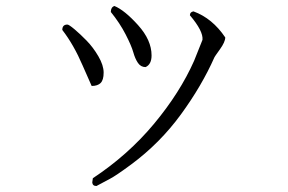

<svg xmlns="http://www.w3.org/2000/svg" viewBox="-20 -619 960 641"><path d="M466 -395Q450 -395 440.5 -409Q431 -423 425 -444.5Q419 -466 399.5 -504Q380 -542 350 -579Q350 -595 362 -599Q396 -585 441 -535Q486 -485 486 -434Q486 -404 466 -395ZM626 -581Q689 -558 732 -494Q732 -479 714 -454Q696 -429 696 -428Q654 -333 584 -237Q514 -141 418 -70Q368 -33 347 -22L302 2Q289 2 288 -10L290 -24Q408 -102 494.5 -206Q581 -310 628 -416L656 -486Q659 -515 614 -568Q614 -579 626 -581ZM205 -537Q210 -537 228.5 -521.5Q247 -506 269 -483.5Q291 -461 308.5 -431Q326 -401 326 -376.5Q326 -352 316 -342Q306 -332 286 -332L256 -400Q226 -470 188 -519Q188 -537 205 -537Z"/></svg>

Font: cwTeXMing
Style: Medium
Weight: 500
Version: Version 1.17